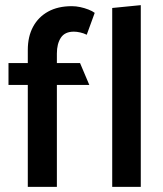

<svg xmlns="http://www.w3.org/2000/svg" viewBox="-20 -726 635 746"><path d="M13 -396H88V0H201V-396H327L291 -481H201V-518Q201 -556 216.5 -579.5Q232 -603 267 -603Q278 -603 291.5 -600Q305 -597 317 -591L348 -676Q339 -683 323.5 -689Q308 -695 291.5 -698.5Q275 -702 259 -702Q205 -702 167 -681Q129 -660 108.5 -622Q88 -584 88 -532V-481H13ZM527 0V-706L416 -695V0Z"/></svg>

Font: Catamaran SemiBold
Style: Regular
Weight: 600
Designer: Pria Ravichandran
Version: Version 2.000